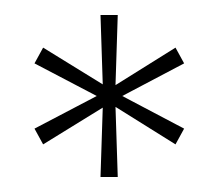

<svg xmlns="http://www.w3.org/2000/svg" viewBox="-20 -824 291 256"><path d="M26 -652.5 109 -696 26 -739.5 37.5 -760.5 117 -711.5 114 -804H137L134 -710.5L214 -760.5L225.5 -739.5L143 -696L225.5 -652.5L214 -631.5L134 -681.5L137 -588H114L117 -680.5L37.5 -631.5Z"/></svg>

Font: Big Shoulders Display Thin ExtraLight
Style: Regular
Weight: 250
Version: Version 2.002